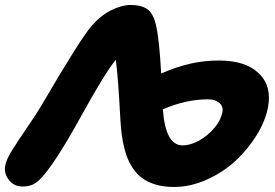

<svg xmlns="http://www.w3.org/2000/svg" viewBox="-31 -765 1106 771"><path d="M668 -14.2Q631.8 -14.2 602.1 -21.7Q572.3 -29.3 550.8 -42.5Q529.3 -55.7 512.9 -75.7Q496.6 -95.7 486.1 -118.2Q475.6 -140.6 468.3 -169.9Q460.9 -199.2 457.5 -227.3Q454.1 -255.4 452.1 -290Q443.8 -449.7 434.1 -524.9Q390.6 -473.1 290 -290Q192.9 -114.3 136.2 -51.8Q118.2 -32.2 101.1 -24.2Q84 -16.1 59.1 -16.1Q24.4 -16.1 4.2 -43Q-16.1 -69.8 -9.8 -101.1Q-5.4 -124.5 17.6 -161.6Q40.5 -198.7 78.1 -253.2Q115.7 -307.6 138.2 -346.2Q293.9 -612.8 337.9 -662.1Q373.5 -703.1 415.8 -724.1Q458 -745.1 495.1 -745.1Q535.2 -745.1 559.3 -729Q583.5 -712.9 594.2 -668.9Q608.4 -613.8 616.2 -470.2Q679.7 -497.1 733.9 -509.5Q788.1 -522 849.1 -522Q954.6 -522 1008.3 -470.5Q1062 -418.9 1044.9 -333Q1034.2 -277.8 998.8 -220.9Q963.4 -164.1 913.6 -118.2Q863.8 -72.3 798.3 -43.2Q732.9 -14.2 668 -14.2ZM804.2 -366.2Q716.8 -366.2 623 -326.2Q633.3 -181.2 702.1 -181.2Q733.4 -181.2 768.3 -200.4Q803.2 -219.7 829.3 -250.7Q855.5 -281.7 861.8 -314Q866.7 -337.4 849.9 -351.8Q833 -366.2 804.2 -366.2Z"/></svg>

Font: Shantell Sans Bouncy
Style: Italic
Weight: 800
Italic angle: -11.31°
Designer: Stephen Nixon, Anya Danilova, Shantell Martin
Foundry: Arrow Type
Version: Version 1.006;[9816181b4]